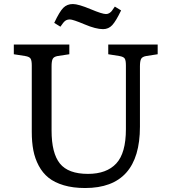

<svg xmlns="http://www.w3.org/2000/svg" viewBox="-20 -922 850 956"><path d="M493.2 -776.9Q457 -776.9 400.9 -800.8Q342.8 -825.2 328.1 -825.2Q314.5 -825.2 305.2 -818.6Q295.9 -812 280.8 -789.1L250 -808.1Q276.4 -864.3 295.2 -883.1Q314 -901.9 342.8 -901.9Q370.1 -901.9 432.1 -876Q488.8 -852.1 507.8 -852.1Q517.6 -852.1 525.1 -857.2Q532.7 -862.3 536.4 -867.2Q540 -872.1 551.8 -889.2L583 -870.1Q557.6 -817.4 539.1 -797.1Q520.5 -776.9 493.2 -776.9ZM403.8 14.2Q343.8 14.2 297.6 0.5Q251.5 -13.2 221.7 -37.1Q191.9 -61 172.9 -96.9Q153.8 -132.8 146 -173.6Q138.2 -214.4 138.2 -265.1V-596.2Q138.2 -620.6 132.3 -630.1Q126.5 -639.6 105 -643.1L48.8 -651.9V-700.2H325.2V-651.9L267.1 -643.1Q247.6 -639.6 242.2 -628.4Q236.8 -617.2 236.8 -591.8V-272Q236.8 -159.2 278.3 -107.7Q319.8 -56.2 418 -56.2Q510.7 -56.2 558.8 -107.9Q606.9 -159.7 606.9 -278.8V-596.2Q606.9 -621.1 601.1 -630.4Q595.2 -639.6 574.2 -643.1L519 -651.9V-700.2H765.1V-651.9L708 -643.1Q688 -639.6 682.4 -628.4Q676.8 -617.2 676.8 -591.8V-291Q676.8 14.2 403.8 14.2Z"/></svg>

Font: Literata Book
Style: Regular
Weight: 400
Designer: Latin by Veronika Burian and Jose Scaglione. Greek by Irene Vlachou. Cyrillic by Vera Evstafieva
Foundry: TypeTogether
Version: Version 2.003;PS 002.003;hotconv 1.0.88;makeotf.lib2.5.64775